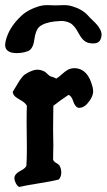

<svg xmlns="http://www.w3.org/2000/svg" viewBox="-28 -738 421 758"><path d="M319.3 -569.3Q298.8 -575.2 282.2 -606.9Q265.6 -638.7 248 -647.5Q231.4 -655.3 213.9 -655.3Q207 -655.3 187.5 -653.3Q144.5 -648.4 126 -630.9Q112.3 -618.2 107.4 -581.1Q102.5 -543.9 82 -536.1Q61.5 -528.3 38.1 -528.3Q-7.8 -528.3 -7.8 -561.5Q-7.8 -565.4 -5.9 -575.2Q6.8 -629.9 56.6 -675.8Q84 -701.2 127.9 -713.9Q142.6 -717.8 157.2 -717.8Q162.1 -717.8 173.3 -717.3Q184.6 -716.8 191.4 -716.8Q198.2 -716.8 209.5 -717.3Q220.7 -717.8 225.6 -717.8Q243.2 -717.8 257.8 -712.9Q295.9 -702.1 319.3 -676.8Q324.2 -670.9 336.9 -658.7Q349.6 -646.5 355.5 -639.6Q361.3 -632.8 367.2 -622.1Q373 -611.3 373 -601.6Q373 -591.8 369.1 -583Q362.3 -566.4 339.8 -566.4Q330.1 -566.4 319.3 -569.3ZM47.9 0Q38.1 -3.9 31.2 -22.5Q26.4 -35.2 31.2 -44.9Q37.1 -55.7 53.7 -64Q70.3 -72.3 76.2 -83Q78.1 -111.3 78.1 -156.2Q78.1 -169.9 77.6 -201.7Q77.1 -233.4 77.1 -254.9Q77.1 -294.9 78.1 -320.3Q72.3 -333 47.4 -346.2Q22.5 -359.4 22.5 -376Q27.3 -382.8 36.6 -398.9Q45.9 -415 48.3 -418.5Q50.8 -421.9 57.6 -431.2Q64.5 -440.4 69.3 -443.4Q74.2 -446.3 81.5 -450.7Q88.9 -455.1 99.6 -459Q108.4 -462.9 119.1 -462.9Q134.8 -462.9 150.4 -454.1Q164.1 -441.4 167 -439Q169.9 -436.5 176.3 -435.1Q182.6 -433.6 194.3 -427.7Q204.1 -433.6 216.3 -444.8Q228.5 -456.1 239.7 -462.4Q251 -468.8 266.6 -468.8H270.5Q319.3 -464.8 336.9 -396.5Q339.8 -385.7 339.8 -377.9Q339.8 -360.4 326.2 -340.8Q306.6 -312.5 286.1 -312.5H281.2Q268.6 -315.4 261.2 -337.9Q253.9 -360.4 242.2 -363.3Q210 -341.8 182.6 -320.3Q181.6 -273.4 181.6 -226.6Q181.6 -210.9 182.1 -193.4Q182.6 -175.8 182.6 -162.1Q182.6 -157.2 182.1 -139.6Q181.6 -122.1 181.6 -107.4Q184.6 -99.6 195.3 -93.8Q206.1 -87.9 209 -80.1Q213.9 -70.3 213.9 -56.6Q213.9 -40 204.1 -29.3Q182.6 -23.4 127.9 -14.6Q73.2 -5.9 47.9 0Z"/></svg>

Font: LPEducational
Style: Medium
Weight: 500
Designer: Based on Essays1743, by John Stracke, which says:

Based on the typeface in a 1743 English translation of the essays of 
Version: Version 001.204